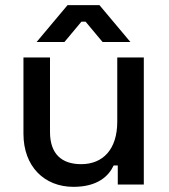

<svg xmlns="http://www.w3.org/2000/svg" viewBox="-20 -716 654 745"><path d="M265 9C359 9 402 -33 421 -74H437V0H538V-493H435V-244C435 -137 380 -79 295 -79C219 -79 174 -119 174 -204V-493H71V-197C71 -70 152 9 265 9ZM122 -553H230L296 -632H312L378 -553H486L366 -696H242Z"/></svg>

Font: Meta Space Medium
Style: Regular
Weight: 500
Designer: Meta Pool / Florian Karsten
Foundry: Meta Pool / Florian Karsten
Version: Version 2.000;Glyphs 3.1.1 (3137)